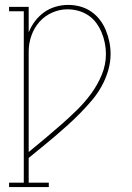

<svg xmlns="http://www.w3.org/2000/svg" viewBox="-20 -548 540 783"><path d="M17 215V197H77V-502H17V-520H97V-416Q107 -441 123 -462Q139 -483 160 -498Q181 -513 206.5 -520.5Q232 -528 258 -528Q283 -528 307 -521.5Q331 -515 351.5 -501Q372 -487 387 -467.5Q402 -448 411.5 -425Q421 -402 426 -377.5Q431 -353 431 -328Q431 -294 421 -260Q411 -226 394 -195.5Q377 -165 354.5 -138.5Q332 -112 307.5 -87Q283 -62 257 -38.5Q231 -15 204.5 7.5Q178 30 151 52Q124 74 97 96V197H179V215ZM97 72Q131 44 164.5 16Q198 -12 231 -41Q264 -70 295 -100.5Q326 -131 352 -166.5Q378 -202 395 -243Q412 -284 412 -328Q412 -350 407.5 -372.5Q403 -395 394.5 -415.5Q386 -436 372.5 -454.5Q359 -473 340 -485.5Q321 -498 299.5 -504Q278 -510 255 -510Q223 -510 192.5 -496.5Q162 -483 140.5 -458.5Q119 -434 108 -402.5Q97 -371 97 -339Z"/></svg>

Font: Iosevka Curly Slab Thin
Style: Regular
Weight: 100
Monospace: yes
Designer: Belleve Invis
Foundry: Belleve Invis
Version: Version 22.1.2; ttfautohint (v1.8.4)